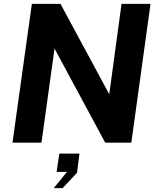

<svg xmlns="http://www.w3.org/2000/svg" viewBox="-20 -743 820 1000"><path d="M613 -723 549 -252 295 -723H146L45 0H196L264 -490L528 0H664L764 -723ZM260 237H306L381 157L394 57H289L275 152H329Z"/></svg>

Font: United Sans
Style: Bold Italic
Weight: 700
Italic angle: -8°
Designer: Pablo Impallari, Rodrigo Fuenzalida (Modified by Dan O. Williams)
Version: Version 1.000;PS 001.000;hotconv 1.0.88;makeotf.lib2.5.64775